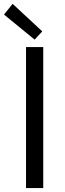

<svg xmlns="http://www.w3.org/2000/svg" viewBox="-41 -960 333 980"><path d="M91.8 0V-719.7H179.7V0ZM135.7 -757.8 -20.5 -885.7 23.4 -940.4 174.8 -799.8Z"/></svg>

Font: Reddit Sans
Style: Regular
Weight: 400
Designer: Stephen Hutchings
Foundry: Reddit
Version: Version 1.014